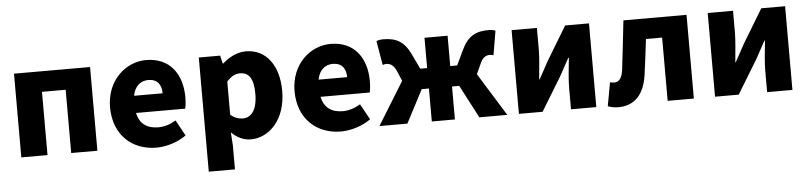

<svg xmlns="http://www.w3.org/2000/svg" viewBox="-46 -838 5477 1300"><g transform="rotate(-5 2692.5 -188.0)"><path d="M72 0H250V-430H411V0H589V-569H72Z M990 14C1056 14 1134 -9 1193 -51L1134 -158C1093 -134 1055 -122 1014 -122C942 -122 888 -154 872 -232H1206C1210 -246 1214 -277 1214 -309C1214 -464 1134 -583 970 -583C833 -583 700 -469 700 -285C700 -96 826 14 990 14ZM869 -349C881 -416 924 -447 973 -447C1038 -447 1063 -405 1063 -349Z M1328 207H1506V44L1500 -45C1538 -7 1584 14 1632 14C1754 14 1871 -98 1871 -294C1871 -469 1785 -583 1649 -583C1590 -583 1534 -554 1489 -514H1486L1473 -569H1328ZM1590 -132C1563 -132 1534 -140 1506 -165V-390C1536 -423 1563 -438 1596 -438C1659 -438 1688 -391 1688 -291C1688 -177 1644 -132 1590 -132Z M2244 14C2310 14 2388 -9 2447 -51L2388 -158C2347 -134 2309 -122 2268 -122C2196 -122 2142 -154 2126 -232H2460C2464 -246 2468 -277 2468 -309C2468 -464 2388 -583 2224 -583C2087 -583 1954 -469 1954 -285C1954 -96 2080 14 2244 14ZM2123 -349C2135 -416 2178 -447 2227 -447C2292 -447 2317 -405 2317 -349Z M2506 0H2696L2813 -224H2862V0H3019V-224H3068L3185 0H3375L3194 -292L3225 -360C3244 -405 3267 -415 3295 -415C3303 -415 3310 -412 3317 -410L3345 -575C3330 -581 3315 -583 3297 -583C3213 -583 3157 -556 3114 -464L3066 -363H3019V-569H2862V-363H2815L2767 -464C2724 -556 2667 -583 2584 -583C2566 -583 2551 -581 2536 -575L2564 -410C2571 -412 2578 -415 2586 -415C2614 -415 2637 -405 2657 -360L2686 -292Z M3454 0H3615L3755 -230C3773 -262 3801 -315 3820 -349H3824C3817 -279 3808 -204 3808 -148V0H3980V-569H3818L3679 -339C3662 -306 3632 -254 3614 -220H3611C3617 -289 3626 -365 3626 -421V-569H3454Z M4128 14C4241 14 4305 -58 4324 -185C4336 -266 4345 -349 4355 -430H4465V0H4643V-569H4214C4201 -458 4190 -345 4176 -235C4168 -176 4146 -155 4116 -155C4105 -155 4096 -157 4087 -159L4058 1C4080 9 4101 14 4128 14Z M4787 0H4948L5088 -230C5106 -262 5134 -315 5153 -349H5157C5150 -279 5141 -204 5141 -148V0H5313V-569H5151L5012 -339C4995 -306 4965 -254 4947 -220H4944C4950 -289 4959 -365 4959 -421V-569H4787Z"/></g></svg>

Font: Noto Sans JP Black
Style: Regular
Weight: 900
Designer: Ryoko NISHIZUKA 西塚涼子 (kana, bopomofo & ideographs); Paul D. Hunt (Latin, Greek & Cyrillic); Sandoll Communications 산돌커뮤니
Foundry: Adobe
Version: Version 2.002;hotconv 1.0.116;makeotfexe 2.5.65601